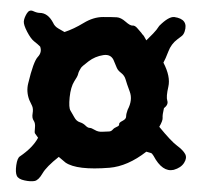

<svg xmlns="http://www.w3.org/2000/svg" viewBox="-20 -537 380 362"><path d="M280.3 -488.3Q297.9 -505.9 308.6 -504.9Q335.9 -501 328.1 -477.5Q326.2 -471.7 322.3 -468.8Q318.4 -465.8 314.5 -462.9Q302.7 -454.1 297.4 -439.9Q292 -425.8 288.1 -418.9Q301.8 -392.6 297.4 -373.5Q293 -354.5 295.4 -347.2Q297.9 -339.8 289.1 -333Q286.1 -320.3 286.6 -314.9Q287.1 -309.6 280.3 -297.9Q302.7 -270.5 314 -262.2Q325.2 -253.9 329.1 -246.6Q333 -239.3 327.1 -230Q321.3 -220.7 307.6 -216.8Q286.1 -211.9 269.5 -243.2Q266.6 -248 264.6 -248.5Q262.7 -249 255.9 -251Q220.7 -223.6 186.5 -220.7Q125 -215.8 103.5 -230.5Q96.7 -236.3 90.8 -241.2Q67.4 -222.7 60.1 -210Q52.7 -197.3 45.4 -195.8Q38.1 -194.3 26.4 -196.8Q14.6 -199.2 11.7 -205.6Q8.8 -211.9 10.7 -225.6Q12.7 -239.3 17.6 -242.2Q42 -258.8 51.8 -277.3Q46.9 -284.2 45.9 -285.6Q44.9 -287.1 45.9 -295.9Q46.9 -304.7 43.5 -309.6Q40 -314.5 41.5 -323.2Q43 -332 40.5 -337.4Q38.1 -342.8 35.2 -348.6Q29.3 -364.3 33.2 -379.9Q43 -420.9 51.3 -429.7Q59.6 -438.5 55.7 -449.2Q50.8 -454.1 44.4 -459Q38.1 -463.9 31.2 -477.1Q24.4 -490.2 24.9 -496.6Q25.4 -502.9 30.3 -511.2Q35.2 -519.5 42.5 -516.1Q49.8 -512.7 54.7 -512.7Q70.3 -512.7 80.1 -494.1Q83 -487.3 89.8 -483.4Q96.7 -479.5 101.6 -476.6Q119.1 -482.4 137.7 -493.7Q156.2 -504.9 174.3 -504.9Q192.4 -504.9 200.2 -504.4Q208 -503.9 216.8 -496.1Q225.6 -488.3 230 -488.8Q234.4 -489.3 239.3 -483.4Q244.1 -477.5 245.6 -476.1Q247.1 -474.6 248 -472.7Q251 -470.7 255.9 -460.9L268.6 -473.6Q275.4 -480.5 280.3 -488.3ZM195.3 -420.9Q190.4 -435.5 174.8 -433.1Q159.2 -430.7 147 -421.4Q134.8 -412.1 132.8 -409.2Q130.9 -406.2 129.4 -403.3Q127.9 -400.4 127 -396.5Q126 -392.6 120.1 -383.8Q113.3 -373 111.3 -353.5Q109.4 -334 112.8 -328.6Q116.2 -323.2 120.1 -315.9Q124 -308.6 130.4 -306.6Q136.7 -304.7 141.1 -300.3Q145.5 -295.9 148.9 -295.9Q152.3 -295.9 158.7 -292Q165 -288.1 172.9 -288.6Q180.7 -289.1 185.1 -289.1Q189.5 -289.1 192.4 -292.5Q195.3 -295.9 200.2 -297.9Q205.1 -299.8 204.6 -302.7Q204.1 -305.7 210.9 -309.1Q217.8 -312.5 217.8 -317.4Q217.8 -322.3 220.7 -330.1Q230.5 -348.6 224.6 -364.3Q218.8 -379.9 216.8 -387.2Q214.8 -394.5 208.5 -399.4Q202.1 -404.3 200.2 -409.2Q198.2 -414.1 195.3 -420.9Z"/></svg>

Font: Creepster
Style: Regular
Weight: 400
Designer: Font Diner, Inc
Foundry: Font Diner, Inc
Version: Version 1.002